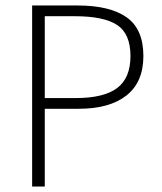

<svg xmlns="http://www.w3.org/2000/svg" viewBox="-20 -679 589 699"><path d="M97 0V-659H263Q380 -659 441 -616Q502 -573 502 -475Q502 -380 440.5 -331.5Q379 -283 267 -283H143V0ZM143 -322H256Q358 -322 406.5 -358.5Q455 -395 455 -475Q455 -556 406.5 -588Q358 -620 252 -620H143Z"/></svg>

Font: Toshiba Sans Light
Style: Regular
Weight: 300
Designer: Paul D. Hunt
Foundry: Toshiba Corporation
Version: Version 2.020;PS 2.0;hotconv 1.0.86;makeotf.lib2.5.63406